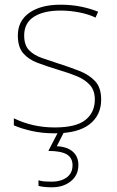

<svg xmlns="http://www.w3.org/2000/svg" viewBox="-20 -558 498 818"><path d="M411 -134Q411 -67 361.5 -28.5Q312 10 213 10Q158 10 113 -0.5Q68 -11 39 -24V-54Q119 -15 213 -15Q304 -15 344 -47Q384 -79 384 -134Q384 -173 362.5 -196.5Q341 -220 304.5 -234.5Q268 -249 224 -262Q178 -276 139.5 -290.5Q101 -305 78.5 -331.5Q56 -358 56 -407Q56 -469 105 -503.5Q154 -538 238 -538Q285 -538 326 -529.5Q367 -521 398 -508L387 -483Q359 -497 318.5 -505Q278 -513 238 -513Q166 -513 124.5 -486.5Q83 -460 83 -407Q83 -366 103.5 -344.5Q124 -323 158.5 -311Q193 -299 233 -286Q277 -272 318 -256Q359 -240 385 -212.5Q411 -185 411 -134ZM314 145Q314 188 282 214Q250 240 201 240Q167 240 144 234V210Q157 214 169.5 215Q182 216 201 216Q239 216 264 198Q289 180 289 146Q289 114 264 99.5Q239 85 186 85L230 0H255L222 65Q266 67 290 88Q314 109 314 145Z"/></svg>

Font: Noto Sans Khmer UI Thin
Style: Regular
Weight: 100
Designer: Danh Hong and the Monotype Design Team
Foundry: Monotype Imaging Inc.
Version: Version 2.002; ttfautohint (v1.8.4.7-5d5b)